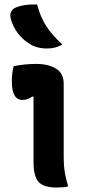

<svg xmlns="http://www.w3.org/2000/svg" viewBox="-20 -834 390 859"><path d="M130 -111V-401L124 -402Q115 -395 104.5 -391Q94 -387 80 -387Q33 -387 33 -470Q33 -508 41 -538Q67 -543 91 -545.5Q115 -548 143 -548Q196 -548 230.5 -527Q265 -506 265 -459V-137Q265 -111 266.5 -90.5Q268 -70 272.5 -49Q277 -28 285 0Q272 3 259.5 4Q247 5 233 5Q176 5 153 -19.5Q130 -44 130 -111ZM146 -814Q161 -757 187 -717Q213 -677 259 -635Q229 -617 191 -617Q144 -617 112 -638Q84 -655 61 -684Q38 -713 28 -751Q24 -765 28.5 -778Q33 -791 46 -798Q83 -816 146 -814Z"/></svg>

Font: Recursive Sn Csl St
Style: Bold
Weight: 700
Version: Version 1.079;hotconv 1.0.112;makeotfexe 2.5.65598; ttfautoh